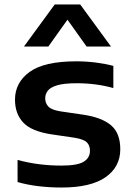

<svg xmlns="http://www.w3.org/2000/svg" viewBox="-20 -828 594 858"><path d="M255.5 10Q202 10 151.8 4Q101.5 -2 58.5 -14.5V-113.5Q105 -100.5 154.8 -94.2Q204.5 -88 254.5 -88Q325.5 -88 353.8 -105.2Q382 -122.5 382 -154Q382 -178.5 367.8 -192.2Q353.5 -206 313 -212.5L211 -227.5Q121 -241 84 -280.2Q47 -319.5 47 -382.5Q47 -459 112.2 -506.5Q177.5 -554 321.5 -554Q365 -554 408.5 -548.5Q452 -543 486.5 -533.5V-434.5Q410 -456 323 -456Q266.5 -456 236 -447Q205.5 -438 193.8 -422.8Q182 -407.5 182 -388.5Q182 -367.5 195.8 -352.2Q209.5 -337 249.5 -330.5L351.5 -315.5Q434 -303.5 475.8 -268.5Q517.5 -233.5 517.5 -161Q517.5 -82 451.5 -36Q385.5 10 255.5 10ZM87 -620 224.5 -808H338.5L476 -620H367L281.5 -740L196 -620Z"/></svg>

Font: Encode Sans Expanded Expanded SemiBold
Style: Regular
Weight: 600
Width: 7
Designer: Multiple Designers
Foundry: Impallari Type
Version: Version 3.000; ttfautohint (v1.8.3) -l 8 -r 50 -G 200 -x 14 